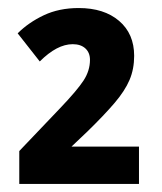

<svg xmlns="http://www.w3.org/2000/svg" viewBox="-20 -874 403 478"><path d="M326 -416H28V-498L130 -605Q172 -649 188 -673.5Q204 -698 204 -725Q204 -743 192.5 -753.5Q181 -764 161 -764Q122 -764 79 -721L24 -791Q51 -818 89 -836Q127 -854 176 -854Q239 -854 276.5 -822Q314 -790 314 -735Q314 -702 302.5 -675Q291 -648 265.5 -618Q240 -588 198 -547L158 -509H326Z"/></svg>

Font: Noto Sans SemiCondensed
Style: Bold
Weight: 700
Width: 4
Designer: Monotype Design Team
Foundry: Monotype Imaging Inc.
Version: Version 2.013; ttfautohint (v1.8.4.7-5d5b)